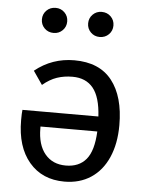

<svg xmlns="http://www.w3.org/2000/svg" viewBox="-55 -812 662 869"><g transform="rotate(5 276.5 -378.0)"><path d="M496 -264Q496 -180 468.5 -117.5Q441 -55 390 -21.5Q339 12 270 12Q169 12 110 -57.5Q51 -127 51 -248Q51 -281 53 -295H398Q393 -383 360 -423.5Q327 -464 266 -464Q228 -464 195.5 -453Q163 -442 131 -415L89 -476Q167 -539 268 -539Q382 -539 439 -466.5Q496 -394 496 -264ZM399 -227H141V-219Q141 -144 175.5 -102.5Q210 -61 270 -61Q330 -61 362.5 -100Q395 -139 399 -227ZM220 -711Q220 -687 203.5 -670.5Q187 -654 163 -654Q138 -654 121.5 -670.5Q105 -687 105 -711Q105 -735 121.5 -751.5Q138 -768 163 -768Q187 -768 203.5 -751.5Q220 -735 220 -711ZM430 -711Q430 -687 413.5 -670.5Q397 -654 372 -654Q348 -654 331.5 -670.5Q315 -687 315 -711Q315 -735 331.5 -751.5Q348 -768 372 -768Q397 -768 413.5 -751.5Q430 -735 430 -711Z"/></g></svg>

Font: Fira Sans
Style: Regular
Weight: 400
Designer: bBox Type GmbH & Carrois Corporate GbR & Edenspiekermann AG
Foundry: bBox Type GmbH & Carrois Corporate GbR & Edenspiekermann AG
Version: Version 4.301